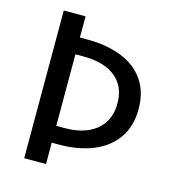

<svg xmlns="http://www.w3.org/2000/svg" viewBox="-102 -752 772 850"><g transform="rotate(15 283.5 -327.5)"><path d="M86 11V-666H186V-569H220Q309 -569 376.5 -542.5Q444 -516 481.5 -462.5Q519 -409 519 -330Q519 -251 481.5 -197Q444 -143 376.5 -115Q309 -87 220 -87H186V11ZM186 -164H225Q285 -164 329.5 -183.5Q374 -203 398 -240Q422 -277 422 -330Q422 -383 398 -419Q374 -455 329.5 -473.5Q285 -492 225 -492H186Z"/></g></svg>

Font: Source Sans 3 Medium
Style: Regular
Weight: 500
Designer: Paul D. Hunt
Foundry: Adobe
Version: Version 3.052;hotconv 1.1.0;makeotfexe 2.6.0